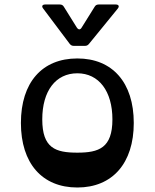

<svg xmlns="http://www.w3.org/2000/svg" viewBox="-20 -820 688 854"><path d="M181 -800C168 -800 164 -792 172 -782L290 -625C295 -619 300 -616 308 -616H358C366 -616 371 -619 376 -625L504 -782C512 -792 508 -800 495 -800H419C411 -800 405 -797 401 -790L343 -697C337 -687 329 -687 322 -697L264 -790C260 -797 254 -800 246 -800ZM324 14C480 14 575 -94 575 -273C575 -453 480 -560 324 -560C167 -560 73 -453 73 -273C73 -94 167 14 324 14ZM324 -141C227 -141 168 -161 168 -289C168 -416 228 -494 324 -494C420 -494 480 -414 480 -289C480 -162 420 -141 324 -141Z"/></svg>

Font: OpenDyslexic3
Style: Regular
Weight: 400
Designer: Abelardo Gonzalez
Version: Version 3.001;PS 003.001;hotconv 1.0.88;makeotf.lib2.5.64775